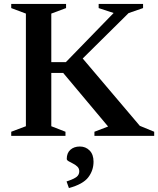

<svg xmlns="http://www.w3.org/2000/svg" viewBox="-20 -690 803 975"><path d="M240.5 -621V-374.5H314.5L557 -624L481 -649V-670H706.5V-649L633 -623.5L400 -393L690 -51L763 -21V0H459.5V-21L529 -47.5L301 -319.5H240.5V-49L312.5 -21V0H37V-21L111.5 -49V-621L37 -649V-670H315.5V-649ZM318 231.5Q356.5 218.5 369.5 207.8Q382.5 197 382.5 180Q382.5 165.5 373 156.2Q363.5 147 351 140.8Q338.5 134.5 328.8 129Q319 123.5 319 117Q319 87 337.5 70.5Q356 54 385.5 54Q415 54 435 74.2Q455 94.5 455 131Q455 175.5 428.2 210.5Q401.5 245.5 330 265Z"/></svg>

Font: Newsreader Text SemiBold
Style: Regular
Weight: 600
Designer: Hugues Gentile
Foundry: Production Type
Version: Version 1.001